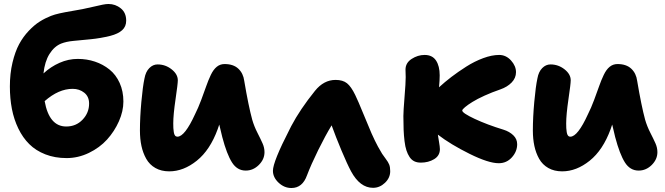

<svg xmlns="http://www.w3.org/2000/svg" viewBox="-20 -859 3353 968"><path d="M315.9 -62Q256.8 -62 208.7 -80.8Q160.6 -99.6 127.7 -132.3Q94.7 -165 72.5 -210.9Q50.3 -256.8 40 -309.8Q29.8 -362.8 29.8 -422.9Q29.8 -488.3 43 -543.5Q56.2 -598.6 76.4 -636.2Q96.7 -673.8 125 -703.6Q153.3 -733.4 180.2 -750.2Q207 -767.1 236.8 -778.8Q255.4 -786.1 280.8 -791.7Q306.2 -797.4 342.8 -803.5Q379.4 -809.6 396 -813Q418.9 -817.4 449.2 -824.7Q479.5 -832 497.3 -835.4Q515.1 -838.9 526.9 -838.9Q562 -838.9 589.1 -816.9Q616.2 -794.9 616.2 -754.9Q616.2 -725.1 595.9 -706.8Q575.7 -688.5 536.1 -678.2Q486.8 -666 436.5 -661.1Q386.2 -656.2 350.1 -652.8Q314 -649.4 288.1 -639.2Q253.4 -625 229.5 -586.9Q205.6 -548.8 199.2 -488.8Q235.4 -522.5 280 -542.2Q324.7 -562 372.1 -562Q418 -562 458.7 -548.3Q499.5 -534.7 532 -508.5Q564.5 -482.4 583.3 -440.7Q602.1 -398.9 602.1 -347.2Q602.1 -298.3 579.6 -247.6Q557.1 -196.8 519.8 -155.5Q482.4 -114.3 428.2 -88.1Q374 -62 315.9 -62ZM346.2 -411.1Q275.4 -411.1 205.1 -349.1Q228 -221.2 314 -221.2Q363.3 -221.2 396.2 -255.6Q429.2 -290 429.2 -336.9Q429.2 -372.1 404.8 -391.6Q380.4 -411.1 346.2 -411.1Z M833.5 4.9Q793 4.9 763.4 -12Q733.9 -28.8 717.3 -58.3Q700.7 -87.9 693.1 -123.3Q685.5 -158.7 685.5 -201.2Q685.5 -266.6 692.6 -345Q699.7 -423.3 708.5 -463.9Q714.4 -497.1 732.7 -515.6Q751 -534.2 774.4 -534.2Q814 -534.2 845.2 -509.5Q876.5 -484.9 876.5 -454.1Q876.5 -436.5 865 -358.6Q853.5 -280.8 853.5 -236.8Q853.5 -221.7 854 -213.1Q854.5 -204.6 856.2 -192.9Q857.9 -181.2 862.5 -175.5Q867.2 -169.9 874.5 -169.9Q911.6 -169.9 963.4 -283.2Q979 -314 994.4 -355Q1009.8 -396 1019.8 -424.8Q1029.8 -453.6 1042.7 -481Q1055.7 -508.3 1072.8 -522.2Q1089.8 -536.1 1112.3 -536.1Q1156.7 -536.1 1181.6 -512.7Q1206.5 -489.3 1211.4 -451.2Q1232.9 -324.2 1251.5 -255.9Q1261.2 -222.2 1277.6 -190.2Q1293.9 -158.2 1303.7 -136.2Q1313.5 -114.3 1313.5 -91.8Q1313.5 -55.7 1284.9 -27.3Q1256.3 1 1218.8 1Q1175.8 1 1149.7 -40Q1123.5 -81.1 1100.6 -168Q1098.1 -178.7 1093 -199.7Q1087.9 -220.7 1085.4 -231Q1084 -227.1 1081.5 -219.5Q1079.1 -211.9 1077.6 -208Q1039.1 -102.5 972.2 -48.8Q905.3 4.9 833.5 4.9Z M1449.2 88.9Q1413.1 88.9 1384.5 62Q1356 35.2 1356 2Q1356 -43.5 1439.9 -206.5Q1445.3 -217.8 1448.2 -223.1Q1492.7 -307.6 1567.9 -400.9Q1612.3 -456.1 1671.9 -456.1Q1708.5 -456.1 1729.5 -439.2Q1750.5 -422.4 1771 -379.9Q1784.7 -352.1 1812.7 -283.4Q1840.8 -214.8 1853 -187Q1870.6 -147.5 1885.5 -120.1Q1900.4 -92.8 1906.5 -83.7Q1912.6 -74.7 1924.8 -58.1Q1937.5 -41.5 1942.4 -28.8Q1947.3 -16.1 1947.3 3.9Q1947.3 37.6 1920.9 62.7Q1894.5 87.9 1860.8 87.9Q1794.9 87.9 1750 4.9Q1731 -30.3 1701.9 -99.6Q1672.9 -168.9 1651.9 -227.1Q1620.6 -175.8 1584.2 -102.1Q1547.9 -28.3 1527.8 24.9Q1504.9 88.9 1449.2 88.9Z M2101.6 -39.1Q2082.5 -39.1 2068.6 -45.9Q2054.7 -52.7 2044.9 -67.4Q2035.2 -82 2029.1 -100.8Q2022.9 -119.6 2019.5 -147.7Q2016.1 -175.8 2014.9 -204.8Q2013.7 -233.9 2013.7 -273.9Q2013.7 -297.9 2019.5 -369.4Q2025.4 -440.9 2025.4 -470.2Q2025.4 -475.6 2024.9 -488.5Q2024.4 -501.5 2024.4 -507.8Q2024.4 -542 2055.4 -562Q2086.4 -582 2120.6 -582Q2159.7 -582 2178.2 -554Q2196.8 -525.9 2196.8 -479Q2196.8 -454.1 2193.4 -418.9Q2222.7 -445.8 2255.9 -471.2Q2289.1 -496.6 2330.8 -523.2Q2372.6 -549.8 2416.3 -565.9Q2460 -582 2496.6 -582Q2531.2 -582 2556.4 -554.2Q2581.5 -526.4 2581.5 -495.1Q2581.5 -465.8 2559.6 -443.1Q2537.6 -420.4 2502.4 -408.2Q2460.9 -394 2423.3 -377Q2385.7 -359.9 2362.1 -345.2Q2338.4 -330.6 2324.5 -318.8Q2310.5 -307.1 2310.5 -301.8Q2310.5 -289.1 2373 -259.8Q2435.5 -230.5 2518.6 -205.1Q2548.3 -195.8 2567.9 -177Q2587.4 -158.2 2587.4 -131.8Q2587.4 -95.2 2560.8 -65.7Q2534.2 -36.1 2494.6 -36.1Q2442.9 -36.1 2347.7 -83.3Q2252.4 -130.4 2187.5 -180.2Q2189 -168.5 2193.4 -143.6Q2197.8 -118.7 2197.8 -106.9Q2197.8 -74.2 2168.9 -56.6Q2140.1 -39.1 2101.6 -39.1Z M2814.5 4.9Q2773.9 4.9 2744.4 -12Q2714.8 -28.8 2698.2 -58.3Q2681.6 -87.9 2674.1 -123.3Q2666.5 -158.7 2666.5 -201.2Q2666.5 -266.6 2673.6 -345Q2680.7 -423.3 2689.5 -463.9Q2695.3 -497.1 2713.6 -515.6Q2731.9 -534.2 2755.4 -534.2Q2794.9 -534.2 2826.2 -509.5Q2857.4 -484.9 2857.4 -454.1Q2857.4 -436.5 2845.9 -358.6Q2834.5 -280.8 2834.5 -236.8Q2834.5 -221.7 2835 -213.1Q2835.4 -204.6 2837.2 -192.9Q2838.9 -181.2 2843.5 -175.5Q2848.1 -169.9 2855.5 -169.9Q2892.6 -169.9 2944.3 -283.2Q2960 -314 2975.3 -355Q2990.7 -396 3000.7 -424.8Q3010.7 -453.6 3023.7 -481Q3036.6 -508.3 3053.7 -522.2Q3070.8 -536.1 3093.3 -536.1Q3137.7 -536.1 3162.6 -512.7Q3187.5 -489.3 3192.4 -451.2Q3213.9 -324.2 3232.4 -255.9Q3242.2 -222.2 3258.5 -190.2Q3274.9 -158.2 3284.7 -136.2Q3294.4 -114.3 3294.4 -91.8Q3294.4 -55.7 3265.9 -27.3Q3237.3 1 3199.7 1Q3156.7 1 3130.6 -40Q3104.5 -81.1 3081.5 -168Q3079.1 -178.7 3074 -199.7Q3068.8 -220.7 3066.4 -231Q3064.9 -227.1 3062.5 -219.5Q3060.1 -211.9 3058.6 -208Q3020 -102.5 2953.1 -48.8Q2886.2 4.9 2814.5 4.9Z"/></svg>

Font: Shantell Sans Bouncy
Style: Regular
Weight: 800
Designer: Stephen Nixon, Anya Danilova, Shantell Martin
Foundry: Arrow Type
Version: Version 1.006;[9816181b4]